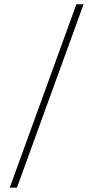

<svg xmlns="http://www.w3.org/2000/svg" viewBox="-20 -760 436 885"><path d="M58.1 105H24.9L332 -740.2H365.2Z"/></svg>

Font: BioRhyme ExtraLight
Style: Regular
Weight: 275
Designer: Aoife Mooney
Foundry: Aoife Mooney Type
Version: Version 1.500;PS 001.500;hotconv 1.0.88;makeotf.lib2.5.64775